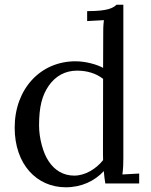

<svg xmlns="http://www.w3.org/2000/svg" viewBox="-20 -775 638 811"><path d="M501 -754.9H472.2C457 -741.2 436 -728 348.1 -728V-686L418.9 -689.9C415.5 -663.1 416 -646 416 -625L415.5 -488.3C390.1 -502.4 342.8 -516.1 298.8 -516.1C150.4 -516.1 42 -398.9 42 -235.8C42 -81.1 134.8 16.1 257.8 16.1C324.7 16.1 379.9 -10.7 418.5 -52.2C419.9 -36.1 421.4 -19.5 424.8 0H567.9V-42L497.1 -38.1C500.5 -65.4 501 -85 501 -106ZM293.9 -33.2C247.1 -33.2 210.9 -55.7 186 -93.3C173.3 -111.8 163.6 -135.3 156.2 -163.1C148.9 -190.9 145 -218.3 145 -245.1C145 -323.7 157.7 -372.1 186 -413.1C214.4 -453.6 254.9 -476.6 305.2 -476.6C344.7 -476.6 383.8 -466.8 415.5 -441.9L415 -153.8V-124.5C415 -115.2 415 -106.9 415.5 -98.6C385.7 -61 338.9 -33.2 293.9 -33.2Z"/></svg>

Font: Parastoo
Style: Regular
Weight: 400
Foundry: Saber Rastikerdar (saber.rastikerdar@gmail.com)
Version: Version 2.0.1